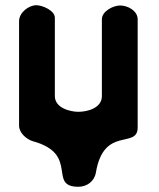

<svg xmlns="http://www.w3.org/2000/svg" viewBox="-20 -541 607 735"><path d="M119 -521C90 -521 53 -493 53 -460V-60C53 -32 82 -7 107 0C285 49 161 174 280 174C312 174 341 154 347 120C377 -61 507 31 507 -53V-467C507 -500 469 -520 440 -520C413 -520 370 -498 370 -467V-173C370 -127 314 -113 280 -113C248 -113 190 -128 190 -173V-473C190 -501 142 -521 119 -521Z"/></svg>

Font: Asimov Print
Style: Regular
Weight: 500
Designer: Google
Version: Version 2.000980: 2014